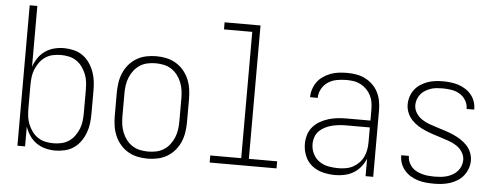

<svg xmlns="http://www.w3.org/2000/svg" viewBox="-49 -864 2599 1001"><g transform="rotate(5 1250.0 -363.5)"><path d="M267 8Q241 8 215.5 1.5Q190 -5 168.5 -20Q147 -35 132.5 -56.5Q118 -78 109 -103V0H69V-735H109V-417Q118 -442 132.5 -463.5Q147 -485 168.5 -500Q190 -515 215.5 -521.5Q241 -528 267 -528Q292 -528 317.5 -522Q343 -516 364 -501.5Q385 -487 400 -465.5Q415 -444 424 -420Q433 -396 436 -371Q439 -346 439 -320V-200Q439 -174 436 -149Q433 -124 424 -100Q415 -76 400 -54.5Q385 -33 364 -18.5Q343 -4 317.5 2Q292 8 267 8ZM254 -29Q275 -29 296 -33.5Q317 -38 335 -50Q353 -62 365.5 -79.5Q378 -97 386 -116.5Q394 -136 396.5 -157.5Q399 -179 399 -200V-320Q399 -341 396.5 -362.5Q394 -384 386 -403.5Q378 -423 365.5 -440.5Q353 -458 335 -470Q317 -482 296 -486.5Q275 -491 254 -491Q233 -491 212 -486.5Q191 -482 173 -470Q155 -458 142.5 -440.5Q130 -423 122 -403.5Q114 -384 111.5 -362.5Q109 -341 109 -320V-200Q109 -179 111.5 -157.5Q114 -136 122 -116.5Q130 -97 142.5 -79.5Q155 -62 173 -50Q191 -38 212 -33.5Q233 -29 254 -29Z M750 8Q723 8 697 2.5Q671 -3 648 -16.5Q625 -30 607.5 -50.5Q590 -71 579.5 -95.5Q569 -120 565 -146.5Q561 -173 561 -200V-320Q561 -347 565 -373.5Q569 -400 579.5 -424.5Q590 -449 607.5 -469.5Q625 -490 648 -503.5Q671 -517 697 -522.5Q723 -528 750 -528Q777 -528 803 -522.5Q829 -517 852 -503.5Q875 -490 892.5 -469.5Q910 -449 920.5 -424.5Q931 -400 935 -373.5Q939 -347 939 -320V-200Q939 -173 935 -146.5Q931 -120 920.5 -95.5Q910 -71 892.5 -50.5Q875 -30 852 -16.5Q829 -3 803 2.5Q777 8 750 8ZM750 -29Q772 -29 793 -33.5Q814 -38 832 -49.5Q850 -61 863.5 -78.5Q877 -96 885 -116Q893 -136 896 -157Q899 -178 899 -200V-320Q899 -342 896 -363Q893 -384 885 -404Q877 -424 863.5 -441.5Q850 -459 832 -470.5Q814 -482 793 -486.5Q772 -491 750 -491Q728 -491 707 -486.5Q686 -482 668 -470.5Q650 -459 636.5 -441.5Q623 -424 615 -404Q607 -384 604 -363Q601 -342 601 -320V-200Q601 -178 604 -157Q607 -136 615 -116Q623 -96 636.5 -78.5Q650 -61 668 -49.5Q686 -38 707 -33.5Q728 -29 750 -29Z M1075 0V-37H1237V-698H1089V-735H1277V-37H1425V0Z M1733 8Q1701 8 1669 0.5Q1637 -7 1611.5 -27Q1586 -47 1573.5 -77.5Q1561 -108 1561 -140Q1561 -164 1568 -187.5Q1575 -211 1591 -229.5Q1607 -248 1628 -260Q1649 -272 1672.5 -279Q1696 -286 1720 -288.5Q1744 -291 1768 -291H1891V-348Q1891 -367 1888 -386Q1885 -405 1876 -422.5Q1867 -440 1853.5 -453.5Q1840 -467 1823 -476Q1806 -485 1787 -488Q1768 -491 1749 -491Q1724 -491 1699 -486.5Q1674 -482 1653 -468.5Q1632 -455 1619.5 -432.5Q1607 -410 1607 -385H1567Q1567 -407 1574 -428Q1581 -449 1593.5 -466Q1606 -483 1624.5 -495.5Q1643 -508 1663.5 -515.5Q1684 -523 1705.5 -525.5Q1727 -528 1749 -528Q1773 -528 1797 -524Q1821 -520 1843 -509Q1865 -498 1882.5 -481Q1900 -464 1911 -442.5Q1922 -421 1926.5 -396.5Q1931 -372 1931 -348V0H1891V-92Q1882 -69 1866 -49Q1850 -29 1828.5 -16Q1807 -3 1782.5 2.5Q1758 8 1733 8ZM1745 -29Q1765 -29 1785 -32.5Q1805 -36 1822.5 -45.5Q1840 -55 1854 -69.5Q1868 -84 1876.5 -102.5Q1885 -121 1888 -140.5Q1891 -160 1891 -180V-255H1768Q1749 -255 1730 -253Q1711 -251 1693 -246.5Q1675 -242 1658 -233.5Q1641 -225 1627.5 -212Q1614 -199 1607.5 -180.5Q1601 -162 1601 -143Q1601 -117 1612.5 -93Q1624 -69 1645.5 -54Q1667 -39 1693 -34Q1719 -29 1745 -29Z M2249 8Q2228 8 2207 6Q2186 4 2166 -2Q2146 -8 2128 -18.5Q2110 -29 2096 -45Q2082 -61 2074.5 -80.5Q2067 -100 2067 -121V-125H2107V-123Q2107 -107 2113.5 -92Q2120 -77 2131 -65.5Q2142 -54 2156.5 -47Q2171 -40 2186 -36Q2201 -32 2217 -30.5Q2233 -29 2249 -29Q2265 -29 2281 -30.5Q2297 -32 2313 -36.5Q2329 -41 2343 -49Q2357 -57 2368 -69Q2379 -81 2385 -96.5Q2391 -112 2391 -128Q2391 -150 2378.5 -169.5Q2366 -189 2347.5 -201Q2329 -213 2308 -220.5Q2287 -228 2266 -234.5Q2245 -241 2224 -248Q2203 -255 2182.5 -263.5Q2162 -272 2143 -284Q2124 -296 2109 -312Q2094 -328 2085.5 -349Q2077 -370 2077 -392Q2077 -413 2083.5 -433Q2090 -453 2102.5 -469.5Q2115 -486 2132.5 -497.5Q2150 -509 2169.5 -516Q2189 -523 2209.5 -525.5Q2230 -528 2251 -528Q2271 -528 2291.5 -525.5Q2312 -523 2331 -517Q2350 -511 2367.5 -500Q2385 -489 2398 -473.5Q2411 -458 2418 -438.5Q2425 -419 2425 -399V-395H2385V-398Q2385 -420 2372.5 -440.5Q2360 -461 2340 -472.5Q2320 -484 2297 -487.5Q2274 -491 2251 -491Q2235 -491 2219.5 -489.5Q2204 -488 2189.5 -483Q2175 -478 2161.5 -470Q2148 -462 2138 -450Q2128 -438 2122.5 -423Q2117 -408 2117 -392Q2117 -370 2129 -351Q2141 -332 2159.5 -319.5Q2178 -307 2199 -299.5Q2220 -292 2241 -285.5Q2262 -279 2283.5 -272Q2305 -265 2325 -256.5Q2345 -248 2364 -236Q2383 -224 2398.5 -208Q2414 -192 2422.5 -171Q2431 -150 2431 -128Q2431 -107 2423.5 -86.5Q2416 -66 2403 -49.5Q2390 -33 2371.5 -21.5Q2353 -10 2333 -3.5Q2313 3 2291.5 5.5Q2270 8 2249 8Z"/></g></svg>

Font: Iosevka Extralight
Style: Regular
Weight: 200
Monospace: yes
Designer: Belleve Invis
Foundry: Belleve Invis
Version: Version 32.0.1; ttfautohint (v1.8.4)